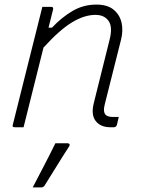

<svg xmlns="http://www.w3.org/2000/svg" viewBox="-20 -556 640 839"><path d="M165 -526H204Q214 -526 212 -515Q207 -495 202 -475Q197 -455 192 -435H207Q248 -479 296 -507.5Q344 -536 401 -536Q449 -536 476 -514Q503 -492 511 -457.5Q519 -423 509 -383Q491 -310 473.5 -242Q456 -174 438 -101Q429 -67 442 -54Q451 -45 473 -45H499Q497 -36 495 -28Q493 -20 491 -11Q488 0 477 0H462Q419 0 398 -27.5Q377 -55 390 -106Q407 -174 424 -242.5Q441 -311 459 -383Q473 -438 454.5 -464.5Q436 -491 397 -491Q349 -491 295 -458.5Q241 -426 170 -348Q148 -261 126.5 -174Q105 -87 83 0H44Q32 0 36 -11Q62 -115 88 -219Q114 -323 140 -426ZM222 70H275Q281 70 283.5 74Q286 78 282 84Q254 127 229.5 167Q205 207 176 253Q174 257 170 260Q166 263 159 263H123Q149 213 174.5 164Q200 115 222 70Z"/></svg>

Font: Recursive Mn Lnr St Lt
Style: Italic
Weight: 300
Italic angle: -15°
Monospace: yes
Version: Version 1.079;hotconv 1.0.112;makeotfexe 2.5.65598; ttfautoh